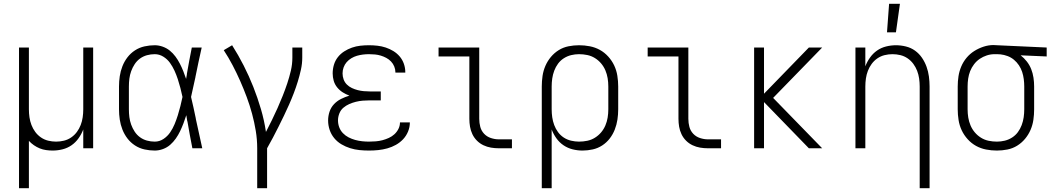

<svg xmlns="http://www.w3.org/2000/svg" viewBox="-20 -780 5540 1010"><path d="M80 210V-530H132V-205Q132 -184 135 -163Q138 -142 145.5 -122.5Q153 -103 165.5 -86Q178 -69 195.5 -57Q213 -45 233.5 -40Q254 -35 275 -35Q296 -35 316.5 -40Q337 -45 354.5 -57Q372 -69 384.5 -86Q397 -103 404.5 -122.5Q412 -142 415 -163Q418 -184 418 -205V-530H470V0H418V-99Q409 -75 393.5 -53Q378 -31 356.5 -16Q335 -1 309 5.5Q283 12 257 12Q240 12 222.5 9.5Q205 7 189 0.5Q173 -6 158.5 -16Q144 -26 132 -39V210Z M794 12Q767 12 740 6Q713 0 690 -15Q667 -30 650.5 -51.5Q634 -73 624 -98.5Q614 -124 610 -151Q606 -178 606 -205V-325Q606 -352 610 -379Q614 -406 624 -431.5Q634 -457 650.5 -478.5Q667 -500 690 -515Q713 -530 740 -536Q767 -542 794 -542Q815 -542 836 -534.5Q857 -527 873.5 -513.5Q890 -500 903 -482.5Q916 -465 926 -445.5Q936 -426 944 -406Q952 -386 959 -365Q960 -371 961 -377Q962 -383 963 -388V-391Q969 -426 975.5 -460.5Q982 -495 989 -530H1041Q1032 -491 1024 -452.5Q1016 -414 1008 -375V-374Q1002 -348 996.5 -322Q991 -296 985 -270Q992 -242 998 -213.5Q1004 -185 1010 -157V-155Q1019 -116 1027 -77.5Q1035 -39 1044 0H992Q985 -35 978.5 -70.5Q972 -106 966 -141L965 -143Q964 -151 962.5 -158.5Q961 -166 960 -174Q953 -152 945 -131Q937 -110 927.5 -90Q918 -70 905 -51.5Q892 -33 875.5 -18.5Q859 -4 837.5 4Q816 12 794 12ZM794 -35Q819 -35 840 -49Q861 -63 875 -83.5Q889 -104 898.5 -127Q908 -150 915.5 -174Q923 -198 929 -222Q935 -246 940 -270Q935 -294 929 -317Q923 -340 915.5 -363Q908 -386 898 -408Q888 -430 874 -449.5Q860 -469 839 -482Q818 -495 794 -495Q773 -495 753 -489.5Q733 -484 716.5 -472Q700 -460 688.5 -442.5Q677 -425 670 -405.5Q663 -386 660.5 -366Q658 -346 658 -325V-205Q658 -184 660.5 -164Q663 -144 670 -124.5Q677 -105 688.5 -87.5Q700 -70 716.5 -58Q733 -46 753 -40.5Q773 -35 794 -35Z M1333 210V0Q1333 -46 1325.5 -91.5Q1318 -137 1306 -181.5Q1294 -226 1278 -269Q1262 -312 1243.5 -354Q1225 -396 1203.5 -437Q1182 -478 1157 -516L1201 -542Q1234 -490 1262 -435Q1290 -380 1312.5 -323Q1335 -266 1352.5 -206.5Q1370 -147 1379 -86Q1395 -117 1410.5 -148.5Q1426 -180 1440 -211.5Q1454 -243 1467 -275.5Q1480 -308 1491 -341Q1502 -374 1510 -408Q1518 -442 1518 -477V-530H1570V-477Q1570 -445 1563 -413.5Q1556 -382 1546.5 -351Q1537 -320 1525.5 -290Q1514 -260 1501 -230.5Q1488 -201 1474 -172Q1460 -143 1445.5 -114Q1431 -85 1416 -56.5Q1401 -28 1385 0V210Z M1921 12Q1896 12 1871 9.5Q1846 7 1822 -0.5Q1798 -8 1776 -21Q1754 -34 1738 -53.5Q1722 -73 1714 -97Q1706 -121 1706 -146Q1706 -170 1713.5 -192.5Q1721 -215 1737 -232Q1753 -249 1774 -259.5Q1795 -270 1818 -277Q1799 -284 1782.5 -294.5Q1766 -305 1753.5 -320.5Q1741 -336 1735.5 -355Q1730 -374 1730 -394Q1730 -417 1736.5 -439Q1743 -461 1757 -479Q1771 -497 1790.5 -509.5Q1810 -522 1831.5 -529.5Q1853 -537 1875.5 -539.5Q1898 -542 1921 -542Q1943 -542 1965.5 -539.5Q1988 -537 2009 -530Q2030 -523 2049 -511.5Q2068 -500 2082.5 -483Q2097 -466 2104.5 -444.5Q2112 -423 2112 -401V-398H2060V-400Q2060 -415 2054 -430Q2048 -445 2037 -456.5Q2026 -468 2012 -475.5Q1998 -483 1983 -487.5Q1968 -492 1952.5 -493.5Q1937 -495 1921 -495Q1905 -495 1889 -493Q1873 -491 1857.5 -486.5Q1842 -482 1828 -473.5Q1814 -465 1803.5 -453Q1793 -441 1787.5 -425.5Q1782 -410 1782 -394Q1782 -378 1787.5 -362.5Q1793 -347 1804.5 -335.5Q1816 -324 1831 -317Q1846 -310 1861.5 -306Q1877 -302 1893 -300.5Q1909 -299 1925 -299H1983V-252H1925Q1907 -252 1888.5 -250.5Q1870 -249 1852 -244.5Q1834 -240 1817 -232.5Q1800 -225 1786 -213Q1772 -201 1765 -183Q1758 -165 1758 -147Q1758 -128 1764.5 -110.5Q1771 -93 1784 -79.5Q1797 -66 1813.5 -57.5Q1830 -49 1848 -44Q1866 -39 1884.5 -37Q1903 -35 1921 -35Q1939 -35 1957 -36.5Q1975 -38 1992 -42.5Q2009 -47 2025.5 -54.5Q2042 -62 2055 -74Q2068 -86 2076 -102Q2084 -118 2084 -136H2136V-135Q2136 -111 2126.5 -88Q2117 -65 2100.5 -47.5Q2084 -30 2062.5 -18Q2041 -6 2017.5 0.5Q1994 7 1970 9.5Q1946 12 1921 12Z M2673 0H2604Q2583 0 2562.5 -3.5Q2542 -7 2523 -16Q2504 -25 2489 -40Q2474 -55 2465 -74Q2456 -93 2452.5 -113.5Q2449 -134 2449 -155V-483H2287V-530H2501V-155Q2501 -133 2506.5 -112.5Q2512 -92 2526.5 -76.5Q2541 -61 2562 -54Q2583 -47 2604 -47H2673Z M2830 210V-325Q2830 -353 2834 -380.5Q2838 -408 2849 -433.5Q2860 -459 2878 -480.5Q2896 -502 2919.5 -516.5Q2943 -531 2970.5 -536.5Q2998 -542 3026 -542Q3055 -542 3083 -536.5Q3111 -531 3135.5 -517.5Q3160 -504 3179.5 -482.5Q3199 -461 3211 -435.5Q3223 -410 3227.5 -381.5Q3232 -353 3232 -325V-205Q3232 -178 3228 -151Q3224 -124 3214 -98.5Q3204 -73 3187.5 -51.5Q3171 -30 3148 -15Q3125 0 3098 6Q3071 12 3044 12Q3018 12 2992 5.5Q2966 -1 2944 -16Q2922 -31 2906.5 -53Q2891 -75 2882 -99V210ZM3026 -35Q3048 -35 3069.5 -39.5Q3091 -44 3109.5 -55.5Q3128 -67 3142 -83.5Q3156 -100 3164.5 -120Q3173 -140 3176.5 -161.5Q3180 -183 3180 -205V-325Q3180 -347 3176.5 -368.5Q3173 -390 3164.5 -410Q3156 -430 3142 -446.5Q3128 -463 3109.5 -474.5Q3091 -486 3069.5 -490.5Q3048 -495 3026 -495Q3005 -495 2984.5 -490Q2964 -485 2946 -473.5Q2928 -462 2915.5 -445Q2903 -428 2895.5 -408Q2888 -388 2885 -367Q2882 -346 2882 -325V-205Q2882 -184 2885 -163Q2888 -142 2895.5 -122Q2903 -102 2915.5 -85Q2928 -68 2945.5 -56.5Q2963 -45 2984 -40Q3005 -35 3026 -35Z M3773 0H3704Q3683 0 3662.5 -3.5Q3642 -7 3623 -16Q3604 -25 3589 -40Q3574 -55 3565 -74Q3556 -93 3552.5 -113.5Q3549 -134 3549 -155V-483H3387V-530H3601V-155Q3601 -133 3606.5 -112.5Q3612 -92 3626.5 -76.5Q3641 -61 3662 -54Q3683 -47 3704 -47H3773Z M4305 0H4235L3999 -243V0H3947V-530H3999V-287L4235 -530H4305L4047 -265Z M4818 210V-325Q4818 -346 4815 -367Q4812 -388 4804.5 -407.5Q4797 -427 4784.5 -444Q4772 -461 4754.5 -473Q4737 -485 4716.5 -490Q4696 -495 4675 -495Q4654 -495 4633.5 -490Q4613 -485 4595.5 -473Q4578 -461 4565.5 -444Q4553 -427 4545.5 -407.5Q4538 -388 4535 -367Q4532 -346 4532 -325V0H4480V-530H4532V-431Q4541 -455 4556.5 -477Q4572 -499 4593.5 -514Q4615 -529 4641 -535.5Q4667 -542 4693 -542Q4719 -542 4745.5 -535.5Q4772 -529 4793.5 -513.5Q4815 -498 4830 -476Q4845 -454 4854 -429Q4863 -404 4866.5 -377.5Q4870 -351 4870 -325V210Z M4646 -610 4657 -760H4714L4693 -610Z M5224 12Q5195 12 5167 6.5Q5139 1 5114.5 -12.5Q5090 -26 5070.5 -47.5Q5051 -69 5039 -94.5Q5027 -120 5022.5 -148.5Q5018 -177 5018 -205V-325Q5018 -352 5022 -378.5Q5026 -405 5036.5 -430Q5047 -455 5064.5 -476Q5082 -497 5105 -511.5Q5128 -526 5154 -534.5Q5180 -543 5206 -543Q5211 -543 5215.5 -542.5Q5220 -542 5225 -542L5486 -530V-483L5349 -489Q5367 -475 5381.5 -456.5Q5396 -438 5404.5 -416.5Q5413 -395 5416.5 -371.5Q5420 -348 5420 -325V-205Q5420 -177 5416 -149.5Q5412 -122 5401 -96.5Q5390 -71 5372 -49.5Q5354 -28 5330.5 -13.5Q5307 1 5279.5 6.5Q5252 12 5224 12ZM5224 -35Q5245 -35 5265.5 -40Q5286 -45 5304 -56.5Q5322 -68 5334.5 -85Q5347 -102 5354.5 -122Q5362 -142 5365 -163Q5368 -184 5368 -205V-325Q5368 -344 5365.5 -363.5Q5363 -383 5357 -401.5Q5351 -420 5340 -436.5Q5329 -453 5314 -465.5Q5299 -478 5280.5 -485Q5262 -492 5243 -494L5225 -495H5212Q5191 -495 5171 -488.5Q5151 -482 5134 -470.5Q5117 -459 5104 -442Q5091 -425 5083.5 -406Q5076 -387 5073 -366.5Q5070 -346 5070 -325V-205Q5070 -183 5073.5 -161.5Q5077 -140 5085.5 -120Q5094 -100 5108 -83.5Q5122 -67 5140.5 -55.5Q5159 -44 5180.5 -39.5Q5202 -35 5224 -35Z"/></svg>

Font: Lode Dark
Style: Regular
Weight: 400
Monospace: yes
Designer: Belleve Invis
Foundry: Belleve Invis
Version: Version 29.2.0; ttfautohint (v1.8.3)